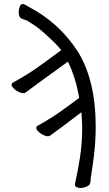

<svg xmlns="http://www.w3.org/2000/svg" viewBox="-20 -745 540 953"><path d="M384 -188Q326 -144 297 -122Q260 -94 249.5 -87Q239 -80 229.5 -72.5Q220 -65 202 -72Q184 -79 170.5 -92Q157 -105 161 -115Q162 -118 169 -122Q243 -163 309 -212Q349 -241 373 -259L369 -281Q352 -369 317 -439Q205 -358 175 -336Q137 -308 127 -300.5Q117 -293 107.5 -286Q98 -279 79.5 -286Q61 -293 48 -306Q35 -319 38 -328Q39 -331 46 -336Q120 -376 187 -425Q233 -458 284 -496Q268 -516 252 -532Q182 -600 148.5 -621Q115 -642 114 -643Q95 -649 89 -652H87Q74 -660 73 -678.5Q72 -697 79 -714.5Q86 -732 108 -720L119 -713Q272 -634 365 -491Q455 -348 455 -116Q455 -41 445 38Q438 92 431 134Q430 155 427 165Q426 175 405.5 183Q385 191 367.5 186.5Q350 182 352 171L353 164Q365 111 376.5 39.5Q388 -32 388 -116Q387 -152 384 -188Z"/></svg>

Font: Moon Stars Kai T HW
Style: Regular
Weight: 400
Designer: GuiWonder
Version: Version 1.101